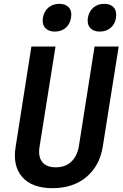

<svg xmlns="http://www.w3.org/2000/svg" viewBox="-20 -973 640 1003"><path d="M254 10Q147 10 96 -48.5Q45 -107 62 -208L144 -730H270L187 -209Q178 -157 199.5 -128Q221 -99 272 -99Q321 -99 352 -128Q383 -157 392 -209L474 -730H600L517 -208Q501 -107 431.5 -48.5Q362 10 254 10ZM501 -808Q468 -808 451 -827.5Q434 -847 439 -880Q445 -914 468 -933.5Q491 -953 525 -953Q558 -953 574.5 -933.5Q591 -914 586 -880Q581 -847 558 -827.5Q535 -808 501 -808ZM266 -808Q233 -808 216 -827.5Q199 -847 204 -880Q210 -914 233 -933.5Q256 -953 290 -953Q323 -953 340 -933.5Q357 -914 351 -880Q346 -847 323 -827.5Q300 -808 266 -808Z"/></svg>

Font: JetBrains Mono NL
Style: Bold Italic
Weight: 700
Italic angle: -9°
Designer: Philipp Nurullin, Konstantin Bulenkov
Foundry: JetBrains
Version: Version 2.304; ttfautohint (v1.8.4.7-5d5b)